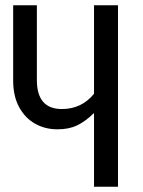

<svg xmlns="http://www.w3.org/2000/svg" viewBox="-20 -709 544 729"><path d="M428 -689V0H337V-280Q303 -247 272 -232.5Q241 -218 198 -218Q151 -218 113 -239.5Q75 -261 52.5 -302.5Q30 -344 30 -403V-689H120V-405Q120 -295 215 -295Q290 -295 337 -353V-689Z"/></svg>

Font: Fira Sans Compressed
Style: Regular
Weight: 400
Width: 1
Designer: bBox Type GmbH & Carrois Corporate GbR & Edenspiekermann AG
Foundry: bBox Type GmbH & Carrois Corporate GbR & Edenspiekermann AG
Version: Version 4.301